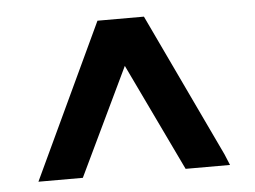

<svg xmlns="http://www.w3.org/2000/svg" viewBox="-37 -772 619 466"><g transform="rotate(-5 272.5 -538.5)"><path d="M494.8 -377.2 505.8 -350.6H397.6L272.4 -612.4L147.2 -350.6H39L215.8 -727.4H329Z"/></g></svg>

Font: SUIT Variable
Style: Regular
Weight: 400
Designer: Sunn Youn; Korean Glyphs from Source Han Sans (Sandoll Communications; Soo-young Jang, Joo-yeon Kang)
Foundry: Sunn
Version: Version 1.150;FEAKit 1.0